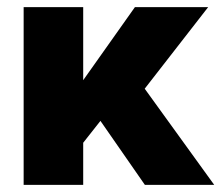

<svg xmlns="http://www.w3.org/2000/svg" viewBox="-20 -520 622 540"><path d="M46.5 -500H214V-294.5L359.5 -500H565.5L387 -270.5L582.5 0H387.5L262.5 -180L214 -118.5V0H46.5Z"/></svg>

Font: Overused Grotesk ExtraBold
Style: Regular
Weight: 800
Version: Version 0.004